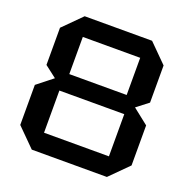

<svg xmlns="http://www.w3.org/2000/svg" viewBox="-125 -818 917 937"><g transform="rotate(20 333.0 -350.0)"><path d="M184 -409H482V-602H184ZM166 -98H503V-317H166ZM138 0 44 -94V-302L125 -366L64 -413V-606L158 -700H508L602 -606V-413L541 -366L622 -302V-94L528 0Z"/></g></svg>

Font: Tektur Medium
Style: Regular
Weight: 500
Designer: Adam Jagosz
Foundry: Adam Jagosz
Version: Version 1.005;gftools[0.9.30]